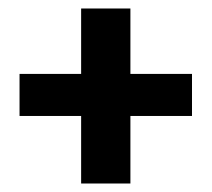

<svg xmlns="http://www.w3.org/2000/svg" viewBox="-20 -638 498 452"><path d="M171 -206V-365H26V-464H171V-618H287V-464H432V-365H287V-206Z"/></svg>

Font: Oswald Heavy
Style: Regular
Weight: 400
Designer: Vernon Adams
Foundry: Vernon Adams
Version: Version 4.101